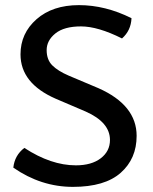

<svg xmlns="http://www.w3.org/2000/svg" viewBox="-20 -716 596 749"><path d="M32 -62Q37 -110 75 -139Q179 -71 276 -71Q337 -71 373 -98.5Q409 -126 409 -170Q409 -239 314 -281L197 -331Q60 -391 60 -504Q60 -586 122.5 -641Q185 -696 288 -696Q391 -696 493 -645Q491 -597 456 -566Q362 -613 296 -613Q230 -613 196 -585.5Q162 -558 162 -520.5Q162 -483 184 -461Q206 -439 248 -421L364 -372Q513 -306 513 -186Q513 -97 451 -42Q389 13 264.5 13Q140 13 32 -62Z"/></svg>

Font: Signika Negative
Style: Regular
Weight: 400
Designer: Anna Giedrys
Foundry: Anna Giedrys
Version: Version 1.001